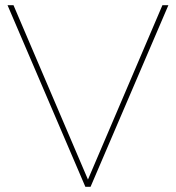

<svg xmlns="http://www.w3.org/2000/svg" viewBox="-20 -720 678 740"><path d="M309 0H329L629 -700H606L319 -28L32 -700H9Z"/></svg>

Font: Chess Sans Thin
Style: Regular
Weight: 100
Designer: Wolf Bōese
Foundry: Wolf Bōese
Version: Version 7.223;Glyphs 3.3 (3306)